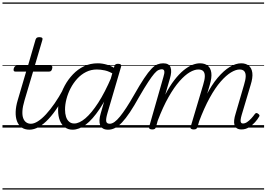

<svg xmlns="http://www.w3.org/2000/svg" viewBox="-20 -1030 2152 1550"><path d="M219 17Q179 17 154 -1.5Q129 -20 117 -52Q105 -84 106.5 -127.5Q108 -171 123 -221L191 -452H104Q94 -452 91 -458.5Q88 -465 91 -477Q95 -489 101 -494.5Q107 -500 117 -500H206L267 -710Q271 -721 277.5 -725.5Q284 -730 298 -730Q314 -730 320 -724Q326 -718 322 -707L261 -500H388Q399 -500 401.5 -494Q404 -488 401 -476Q398 -463 392 -457.5Q386 -452 375 -452H247L178 -220Q163 -170 161 -134Q159 -98 167.5 -75.5Q176 -53 192 -42Q208 -31 228 -31Q238 -31 243 -23.5Q248 -16 247.5 -7Q247 2 240 9.5Q233 17 219 17ZM0 490H388V500H0ZM0 -20H388V0H0ZM0 -505H388V-500H0ZM0 -1010H388V-1000H0Z M217 17Q206 17 201 9.5Q196 2 197.5 -7Q199 -16 207 -23.5Q215 -31 230 -31Q255 -31 286.5 -51Q318 -71 352 -108Q386 -145 421 -195.5Q456 -246 489 -307Q494 -316 502.5 -315Q511 -314 517 -307.5Q523 -301 519 -292Q484 -224 447 -167Q410 -110 371.5 -69Q333 -28 294 -5.5Q255 17 217 17ZM387 490V500ZM387 -20V0ZM387 -505V-500ZM387 -1010V-1000Z M566 17Q531 17 504.5 -2Q478 -21 463.5 -56.5Q449 -92 449 -141Q449 -186 462.5 -238Q476 -290 503 -339.5Q530 -389 569 -430Q608 -471 658 -495Q708 -519 770 -519Q806 -519 845.5 -507Q885 -495 917 -472L905 -427Q862 -454 827 -461.5Q792 -469 762 -469Q715 -469 675 -449Q635 -429 603.5 -394.5Q572 -360 550 -317.5Q528 -275 516.5 -230.5Q505 -186 505 -146Q505 -113 513 -87.5Q521 -62 538 -47.5Q555 -33 579 -33Q620 -33 669.5 -75Q719 -117 773 -200.5Q827 -284 880 -408L899 -367Q841 -235 784 -150Q727 -65 672.5 -24Q618 17 566 17ZM853 17Q827 17 811.5 7.5Q796 -2 789 -19Q782 -36 783 -60.5Q784 -85 793 -114L903 -495Q906 -506 913 -510.5Q920 -515 933 -515Q950 -515 955.5 -508Q961 -501 957 -490L847 -115Q834 -70 837.5 -50.5Q841 -31 866 -31Q876 -31 880 -23.5Q884 -16 883 -7Q882 2 874.5 9.5Q867 17 853 17ZM388 490H1023V500H388ZM388 -20H1023V0H388ZM388 -505H1023V-500H388ZM388 -1010H1023V-1000H388Z M854 17Q842 17 838 9.5Q834 2 836 -7Q838 -16 846 -23.5Q854 -31 866 -31Q884 -31 904.5 -45.5Q925 -60 948.5 -89Q972 -118 1000.5 -161.5Q1029 -205 1062 -263Q1109 -346 1143 -397Q1177 -448 1202.5 -474.5Q1228 -501 1250.5 -510Q1273 -519 1298 -519Q1308 -519 1310.5 -511.5Q1313 -504 1309.5 -495Q1306 -486 1300 -478.5Q1294 -471 1288 -471Q1273 -471 1258.5 -464Q1244 -457 1225 -435Q1206 -413 1177 -369Q1148 -325 1105 -251Q1063 -175 1028.5 -123.5Q994 -72 964.5 -41Q935 -10 908 3.5Q881 17 854 17ZM1023 490H1123V500H1023ZM1023 -20H1123V0H1023ZM1023 -505H1123V-500H1023ZM1023 -1010H1123V-1000H1023Z M1208 15Q1196 15 1188.5 10Q1181 5 1184 -6L1299 -408Q1309 -439 1306.5 -455Q1304 -471 1285 -471Q1276 -471 1272.5 -478.5Q1269 -486 1271.5 -495Q1274 -504 1281 -511.5Q1288 -519 1297 -519Q1322 -519 1336.5 -510.5Q1351 -502 1357 -485.5Q1363 -469 1361.5 -446.5Q1360 -424 1352 -397L1314 -266Q1350 -335 1387.5 -383.5Q1425 -432 1461.5 -462Q1498 -492 1531.5 -505.5Q1565 -519 1594 -519Q1633 -519 1657 -500Q1681 -481 1686 -442Q1691 -403 1673 -343L1574 -4Q1570 6 1564 10.5Q1558 15 1543 15Q1531 15 1523 10Q1515 5 1519 -6L1620 -345Q1633 -387 1633.5 -414Q1634 -441 1621.5 -455Q1609 -469 1581 -469Q1550 -469 1511.5 -446.5Q1473 -424 1429.5 -375Q1386 -326 1341 -247Q1296 -168 1253 -55L1239 -4Q1236 6 1229.5 10.5Q1223 15 1208 15ZM1930 15Q1906 15 1892 5.5Q1878 -4 1873 -21Q1868 -38 1870.5 -61Q1873 -84 1882 -112L1950 -345Q1963 -387 1963.5 -414Q1964 -441 1952 -455Q1940 -469 1914 -469Q1884 -469 1845 -445.5Q1806 -422 1762 -372Q1718 -322 1673 -240.5Q1628 -159 1585 -44H1561Q1597 -164 1642 -253.5Q1687 -343 1737 -402Q1787 -461 1835.5 -490Q1884 -519 1927 -519Q1964 -519 1988 -500Q2012 -481 2017 -442Q2022 -403 2003 -343L1931 -102Q1924 -78 1922.5 -62.5Q1921 -47 1926 -40Q1931 -33 1941 -33Q1958 -33 1975 -44.5Q1992 -56 2008 -73.5Q2024 -91 2037 -109Q2043 -117 2049 -117.5Q2055 -118 2062 -113Q2073 -106 2074.5 -99.5Q2076 -93 2071 -87Q2060 -67 2038.5 -43Q2017 -19 1989.5 -2Q1962 15 1930 15ZM1123 490H2112V500H1123ZM1123 -20H2112V0H1123ZM1123 -505H2112V-500H1123ZM1123 -1010H2112V-1000H1123Z"/></svg>

Font: Playwrite AU QLD Guides
Style: Regular
Weight: 400
Designer: Veronika Burian, José Scaglione
Foundry: TypeTogether
Version: Version 1.003